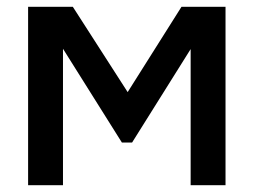

<svg xmlns="http://www.w3.org/2000/svg" viewBox="-20 -547 749 567"><path d="M63 0V-527H195L357 -275L516 -527H646V0H543V-402L370 -126H340L166 -403V0Z"/></svg>

Font: Onest Medium
Style: Regular
Weight: 500
Designer: Dmitri Voloshin, Andrey Kudryavtsev
Foundry: Dmitri Voloshin, Andrey Kudryavtsev
Version: Version 1.000;gftools[0.9.33]